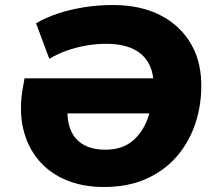

<svg xmlns="http://www.w3.org/2000/svg" viewBox="-20 -736 857 767"><path d="M395 11Q310 11 243.5 -17Q177 -45 133.5 -97Q90 -149 73 -220.5Q56 -292 70 -378L78 -423H655L634 -283H194L255 -353Q243 -282 256.5 -234Q270 -186 307 -162Q344 -138 401 -138Q466 -138 507.5 -171.5Q549 -205 570 -262.5Q591 -320 593 -390Q595 -445 573.5 -483.5Q552 -522 509.5 -541.5Q467 -561 404 -561Q364 -561 324.5 -554Q285 -547 247.5 -534Q210 -521 177 -501L124 -643Q163 -666 211.5 -682Q260 -698 315.5 -707Q371 -716 431 -716Q541 -716 621 -675Q701 -634 744 -559Q787 -484 784 -380Q782 -303 757 -233Q732 -163 683.5 -108Q635 -53 563 -21Q491 11 395 11Z"/></svg>

Font: Nunito Sans 11pt Black
Style: Italic
Weight: 900
Italic angle: -9°
Version: Version 3.101;gftools[0.9.27]